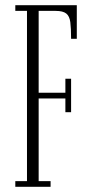

<svg xmlns="http://www.w3.org/2000/svg" viewBox="-20 -720 354 740"><path d="M39 0V-22H84V-678H39V-700H276V-570.5H254Q254 -611 251 -634.5Q248 -658 235.2 -668Q222.5 -678 194.5 -678H129V-362.5H232V-416.5H254V-287.5H232V-340.5H129V-22H175V0Z"/></svg>

Font: Imbue 50pt ExtraLight
Style: Regular
Weight: 200
Designer: Tyler Finck
Foundry: Etcetera Type Company
Version: Version 1.102; ttfautohint (v1.8.3)